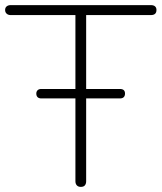

<svg xmlns="http://www.w3.org/2000/svg" viewBox="-23 -725 632 751"><path d="M293 6Q283 6 277.5 0Q272 -6 272 -16V-666H19Q9 -666 3 -671.5Q-3 -677 -3 -686Q-3 -695 3 -700Q9 -705 19 -705H567Q578 -705 583.5 -700Q589 -695 589 -686Q589 -676 583.5 -671Q578 -666 567 -666H314V-16Q314 -6 309 0Q304 6 293 6ZM139 -340Q129 -340 124 -345Q119 -350 119 -359Q119 -367 124 -372Q129 -377 139 -377H446Q456 -377 461 -372.5Q466 -368 466 -359Q466 -350 461 -345Q456 -340 446 -340Z"/></svg>

Font: Nunito ExtraLight
Style: Regular
Weight: 200
Designer: Vernon Adams
Foundry: Vernon Adams
Version: Version 3.602